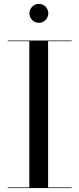

<svg xmlns="http://www.w3.org/2000/svg" viewBox="-20 -956 404 976"><path d="M129.5 -888C129.5 -861.5 151.5 -840 177.5 -840C204 -840 225.5 -861.5 225.5 -888C225.5 -914.5 204 -936.5 177.5 -936.5C151.5 -936.5 129.5 -914.5 129.5 -888ZM19.5 -3.5V0H344.5V-3.5H224.5V-746.5H344.5V-750H19.5V-746.5H129V-3.5Z"/></svg>

Font: Bodoni* 48pt
Style: Regular
Weight: 400
Version: Version 2.3